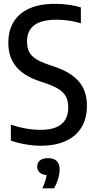

<svg xmlns="http://www.w3.org/2000/svg" viewBox="-20 -770 510 1027"><path d="M38 -18V-103Q121.5 -75.5 198 -75.5Q271.5 -75.5 308.2 -105.8Q345 -136 345 -195.5Q345 -229 333.5 -251.8Q322 -274.5 296.5 -291.5Q271 -308.5 226 -324L186.5 -337.5Q108 -364 66.2 -413.5Q24.5 -463 24.5 -541Q24.5 -606 52.8 -652.8Q81 -699.5 136.8 -724.5Q192.5 -749.5 274 -749.5Q310.5 -749.5 347.5 -744.5Q384.5 -739.5 412.5 -730.5V-645.5Q351 -664.5 281 -664.5Q124.5 -664.5 124.5 -548Q124.5 -516 135 -494.2Q145.5 -472.5 169.8 -456.2Q194 -440 236 -425.5L275 -412Q359 -383.5 402 -333.8Q445 -284 445 -204Q445 -137 416 -89Q387 -41 331.5 -15.8Q276 9.5 198 9.5Q160 9.5 117 2.2Q74 -5 38 -18ZM299 136.5Q299 159.5 290.8 187Q282.5 214.5 268.5 237.5H206.5Q225 198 229.5 166.5Q205 164.5 192 152.5Q179 140.5 179 121Q179 100 194 88Q209 76 238 76Q268.5 76 283.8 91.5Q299 107 299 136.5Z"/></svg>

Font: Encode Sans Condensed Medium
Style: Regular
Weight: 500
Width: 3
Designer: Multiple Designers
Foundry: Impallari Type
Version: Version 2.000